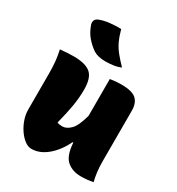

<svg xmlns="http://www.w3.org/2000/svg" viewBox="-196 -943 992 1078"><g transform="rotate(30 300.0 -404.5)"><path d="M118 -556Q195 -556 228.5 -527.5Q262 -499 262 -423Q262 -371 253 -316.5Q244 -262 225 -189Q233 -185 241.5 -184Q250 -183 259 -183Q285 -183 311 -208.5Q337 -234 357 -308V-547Q376 -550 394.5 -551.5Q413 -553 428 -553Q499 -553 526 -528.5Q553 -504 553 -454V-127Q553 -90 557 -57.5Q561 -25 568 0Q549 4 529 6Q509 8 488 8Q434 8 398.5 -22.5Q363 -53 358 -135H353Q321 -68 272.5 -27.5Q224 13 171 13Q149 13 127 -3.5Q105 -20 86.5 -47Q68 -74 57 -106Q46 -138 46 -169V-401Q46 -445 42.5 -480Q39 -515 31 -551Q52 -553 74 -554.5Q96 -556 118 -556ZM272 -822Q283 -781 297 -751Q311 -721 332.5 -694.5Q354 -668 384 -637Q362 -627 335 -623.5Q308 -620 286 -620Q237 -620 208 -638Q176 -660 152 -688.5Q128 -717 114 -757Q109 -771 113 -783.5Q117 -796 133 -803Q162 -815 200 -819Q238 -823 272 -822Z"/></g></svg>

Font: Recursive Mn Csl St Blk
Style: Regular
Weight: 900
Monospace: yes
Version: Version 1.079;hotconv 1.0.112;makeotfexe 2.5.65598; ttfautoh